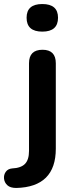

<svg xmlns="http://www.w3.org/2000/svg" viewBox="-77 -744 360 953"><path d="M4 189Q-26 189 -40.5 175.5Q-55 162 -57 143Q-59 124 -48.5 109Q-38 94 -17 92Q27 90 47 69.5Q67 49 67 5V-430Q67 -497 134 -497Q200 -497 200 -430V-6Q200 184 4 189ZM133 -587Q55 -587 55 -656Q55 -724 133 -724Q211 -724 211 -656Q211 -587 133 -587Z"/></svg>

Font: Chiron GoRound TC SB
Style: Regular
Weight: 500
Designer: Ryoko NISHIZUKA 西塚涼子 (kana, bopomofo & ideographs); Paul D. Hunt (Latin, Greek & Cyrillic); Sandoll Communications 산돌커뮤니
Foundry: Adobe
Version: Version 1.000;hotconv 1.1.1;makeotfexe 2.6.0